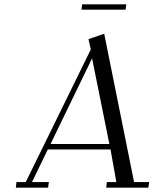

<svg xmlns="http://www.w3.org/2000/svg" viewBox="-20 -868 723 888"><path d="M53.2 0 56.2 -25.9H99.1L399.9 -639.2L389.2 -687L461.9 -711.9L600.1 -25.9H669.9L666 0H471.2L474.1 -25.9H518.1L491.2 -176.8H201.2L127.9 -25.9H206.1L202.1 0ZM213.9 -202.1H485.8L405.8 -598.1ZM356.9 -823.2 359.9 -848.1H564L561 -823.2Z"/></svg>

Font: Dehuti
Style: Italic
Weight: 400
Version: Version 1.2